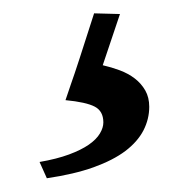

<svg xmlns="http://www.w3.org/2000/svg" viewBox="-20 -45 269 282"><path d="M199.2 111.8Q199.2 129.9 190.7 146.5Q182.1 163.1 164.1 176.8Q146 190.4 117.4 200.7Q88.9 210.9 48.8 216.8L38.1 192.9Q63.5 188.5 81.3 181.9Q99.1 175.3 110.4 167.5Q121.6 159.7 126.7 151.1Q131.8 142.6 131.8 134.8Q131.8 118.2 119.1 111.6Q106.4 105 76.2 102.1Q78.6 95.2 84 79.1Q88.9 65.4 96.9 40.8Q105 16.1 118.2 -25.4L156.2 -24.4L130.9 50.8Q143.6 53.7 156 58.3Q168.5 63 178 70.3Q187.5 77.6 193.4 87.9Q199.2 98.1 199.2 111.8Z"/></svg>

Font: Gentium Plus APac
Style: Regular
Weight: 400
Designer: J. Victor Gaultney, Annie Olsen, Iska Routamaa, Becca Hirsbrunner
Foundry: SIL International
Version: Version 5.000